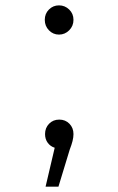

<svg xmlns="http://www.w3.org/2000/svg" viewBox="-20 -550 440 716"><path d="M147 -476Q147 -499 162.5 -514.5Q178 -530 200 -530Q222 -530 238 -514.5Q254 -499 254 -476Q254 -453 238 -437Q222 -421 200 -421Q178 -421 162.5 -437Q147 -453 147 -476ZM254 -50Q254 -38 250.5 -24Q247 -10 240 8L198 146H150L184 1Q168 -4 158 -17.5Q148 -31 148 -50Q148 -73 163 -88.5Q178 -104 201 -104Q224 -104 239 -88.5Q254 -73 254 -50Z"/></svg>

Font: Montserrat Regular M
Style: Regular-M
Weight: 400
Designer: Julieta Ulanovsky
Foundry: Julieta Ulanovsky
Version: Version 7.200